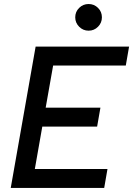

<svg xmlns="http://www.w3.org/2000/svg" viewBox="-20 -922 653 942"><path d="M32.7 0 154.8 -693.4H613.3L597.2 -600.6H240.7L204.1 -393.6H472.7L456.5 -300.8H187.5L150.9 -92.8H507.3L491.2 0ZM414.6 -771.5Q387.7 -771.5 368.4 -790.8Q349.1 -810.1 349.1 -836.9Q349.1 -864.3 368.4 -883.3Q387.7 -902.3 414.6 -902.3Q441.9 -902.3 460.9 -883.3Q480 -864.3 480 -836.9Q480 -810.1 460.9 -790.8Q441.9 -771.5 414.6 -771.5Z"/></svg>

Font: Cascadia Mono PL
Style: Italic
Weight: 400
Italic angle: -10°
Monospace: yes
Designer: Aaron Bell
Foundry: Saja Typeworks
Version: Version 2404.023; ttfautohint (v1.8.4)